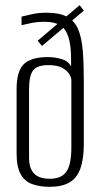

<svg xmlns="http://www.w3.org/2000/svg" viewBox="-20 -712 392 740"><path d="M172 8Q133 8 104 -2.5Q75 -13 59.5 -41Q44 -69 44 -120V-369Q44 -437 71.5 -464.5Q99 -492 165 -492Q191 -492 217 -484.5Q243 -477 254 -456V-482Q254 -538 243.5 -570Q233 -602 211 -615Q189 -628 153 -628Q125 -628 102 -623.5Q79 -619 63 -615V-648Q78 -651 102.5 -657Q127 -663 159 -663Q210 -663 239 -647Q268 -631 281.5 -598.5Q295 -566 299 -517Q303 -468 303 -401V-157Q303 -100 290 -63Q277 -26 248 -9Q219 8 172 8ZM172 -23Q217 -23 236 -50.5Q255 -78 255 -143V-404Q255 -413 247 -426.5Q239 -440 220 -450.5Q201 -461 166 -461Q123 -461 107.5 -440.5Q92 -420 92 -368V-104Q92 -63 111.5 -43Q131 -23 172 -23ZM142 -535 125 -555 287 -692 303 -671Z"/></svg>

Font: Alumni Sans Light
Style: Regular
Weight: 300
Version: Version 1.018